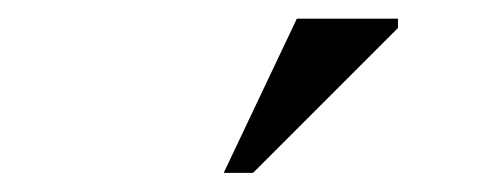

<svg xmlns="http://www.w3.org/2000/svg" viewBox="-20 -690 540 206"><path d="M220 -504.5 298.5 -670H407V-660L251.5 -504.5Z"/></svg>

Font: Newsreader Text
Style: Regular
Weight: 400
Designer: Hugues Gentile
Foundry: Production Type
Version: Version 1.002